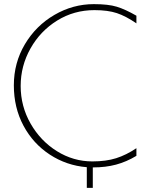

<svg xmlns="http://www.w3.org/2000/svg" viewBox="-20 -790 743 929"><path d="M80 -374Q80 -276 128 -192Q176 -108 255.5 -58.5Q335 -9 427 -9Q493 -9 542 -24.5Q591 -40 640 -73V-36Q592 -7 541.5 6.5Q491 20 431 20H429V119H400V19Q302 11 221 -42Q140 -95 93.5 -182Q47 -269 47 -377Q47 -486 100.5 -576Q154 -666 243.5 -718Q333 -770 434 -770Q504 -770 545 -757.5Q586 -745 640 -714V-677Q589 -712 545.5 -726.5Q502 -741 437 -741Q338 -741 256.5 -690.5Q175 -640 127.5 -555.5Q80 -471 80 -374Z"/></svg>

Font: Poiret One
Style: Regular
Weight: 400
Designer: Denis Masharov (denis.masharov@gmail.com), Cyreal (Charset Expansion)
Foundry: Denis Masharov
Version: Version 1.101